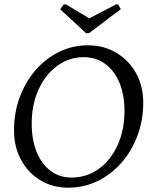

<svg xmlns="http://www.w3.org/2000/svg" viewBox="-20 -858 705 890"><path d="M296 12Q224 12 167 -22.5Q110 -57 77.5 -117Q45 -177 45 -254Q45 -336 71.5 -407.5Q98 -479 145 -533Q192 -587 254 -617.5Q316 -648 387 -648Q461 -648 519 -613.5Q577 -579 610.5 -519Q644 -459 644 -382Q644 -300 617 -228.5Q590 -157 542.5 -103Q495 -49 432 -18.5Q369 12 296 12ZM311 -35Q382 -35 437.5 -75Q493 -115 525 -185Q557 -255 557 -343Q557 -419 533.5 -475Q510 -531 467.5 -562Q425 -593 368 -593Q300 -593 245 -552.5Q190 -512 158.5 -442.5Q127 -373 127 -285Q127 -210 150 -153.5Q173 -97 214.5 -66Q256 -35 311 -35ZM540 -815Q540 -815 525 -804Q510 -793 488 -776.5Q466 -760 444 -743Q422 -726 407 -715Q392 -704 392 -704H379Q379 -704 367 -715Q355 -726 337 -743Q319 -760 301 -776.5Q283 -793 271 -804Q259 -815 259 -815L275 -837L285 -838Q285 -838 301.5 -828Q318 -818 339.5 -805.5Q361 -793 377.5 -783Q394 -773 394 -773Q394 -773 406.5 -779.5Q419 -786 438 -796Q457 -806 475.5 -815.5Q494 -825 506.5 -831.5Q519 -838 519 -838L528 -837Z"/></svg>

Font: Alegreya
Style: Italic
Weight: 400
Italic angle: -7°
Designer: Juan Pablo del Peral
Foundry: Huerta Tipografica
Version: Version 2.009